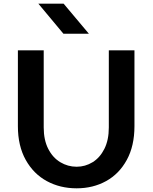

<svg xmlns="http://www.w3.org/2000/svg" viewBox="-20 -1015 827 1041"><path d="M188 -995H325L462 -832H324ZM77 -331V-742H217V-324Q217 -256 241.5 -208Q266 -160 307 -135.5Q348 -111 395 -111H396Q442 -111 482 -135.5Q522 -160 546 -208Q570 -256 570 -324V-742H709V-331Q709 -224 667.5 -148Q626 -72 555 -33Q484 6 396 6H395Q306 6 234 -33Q162 -72 119.5 -148Q77 -224 77 -331Z"/></svg>

Font: 카카오 큰글씨 ExtraBold
Style: Regular
Weight: 800
Designer: Park Young-rak; Lee Sang-min; Kim Jung-jin; Min Bon; Park Min-gyu;
Foundry: Kakao Corporation
Version: Version 2.003